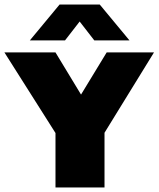

<svg xmlns="http://www.w3.org/2000/svg" viewBox="-50 -826 699 846"><path d="M194.5 0V-319L237.5 -172L-30.5 -595H194.5L336 -361.5H278L420 -595H628.5L368 -172L410.5 -316.5V0ZM81.5 -648 212.5 -806H389.5L520.5 -648H365.5L286 -750.5H316L236.5 -648Z"/></svg>

Font: Encode Sans SC Black
Style: Regular
Weight: 900
Version: Version 3.002